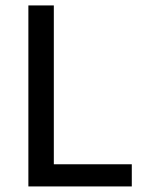

<svg xmlns="http://www.w3.org/2000/svg" viewBox="-20 -686 526 707"><path d="M84.5 -666H178.2V-81.1H465.3V0.5H84.5Z"/></svg>

Font: Pyidaungsu Numbers
Style: Regular
Weight: 400
Designer: Sun Tun
Foundry: MCF
Version: Version 1.083; ttfautohint (v1.8.2)